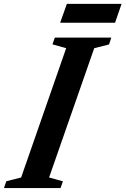

<svg xmlns="http://www.w3.org/2000/svg" viewBox="-74 -952 636 972"><path d="M-54 0 -42 -34.5 33 -53.5 261 -708 191.5 -727.5 203.5 -761.5H489.5L478 -727L403 -708L174.5 -53.5L244.5 -34L232.5 0ZM230.5 -837 264.5 -932.5H541.5L508.5 -837Z"/></svg>

Font: Libre Caslon Condensed
Style: Italic
Weight: 400
Italic angle: -22.583°
Designer: Pablo Impallari, Rodrigo Fuenzalida, Katja Schimmel, Ertekin Erdin
Foundry: Pablo Impallari, Rodrigo Fuenzalida
Version: Version 2.000;gftools[0.9.33]